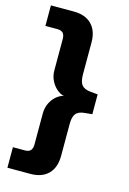

<svg xmlns="http://www.w3.org/2000/svg" viewBox="-132 -768 678 1011"><g transform="rotate(15 207.0 -262.5)"><path d="M15 180V68H80Q102 68 111.5 57Q121 46 121 24V-145Q121 -177 135 -204Q149 -231 172 -247.5Q195 -264 221 -264V-260Q195 -260 172 -277Q149 -294 135 -321Q121 -348 121 -379V-549Q121 -572 111.5 -582.5Q102 -593 80 -593H15V-705H140Q203 -705 237.5 -670Q272 -635 272 -572V-398Q272 -358 286 -340.5Q300 -323 333 -320L374 -316V-208L333 -204Q300 -201 286 -184Q272 -167 272 -127V47Q272 110 237.5 145Q203 180 140 180Z"/></g></svg>

Font: Nunito Sans 12pt ExtraLight ExtraBold
Style: Regular
Weight: 800
Version: Version 3.101;gftools[0.9.27]